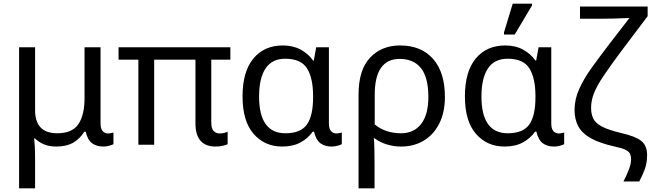

<svg xmlns="http://www.w3.org/2000/svg" viewBox="-20 -796 3585 1056"><path d="M85 240V-536H173V-190Q173 -63 295 -63Q377 -63 411 -113Q445 -163 445 -257V-536H533V-118Q533 -87 545 -74.5Q557 -62 574 -62Q582 -62 591 -64Q600 -66 604 -67V-3Q597 1 581 5.5Q565 10 548 10Q511 10 486.5 -8Q462 -26 451 -72H444Q419 -32 382 -11Q345 10 289 10Q250 10 221 -2.5Q192 -15 172 -35H168Q170 -17 171.5 13Q173 43 173 84V240Z M1166 10Q1055 10 1055 -118V-468H828V0H741V-468H632V-536H1247V-468H1142V-124Q1142 -89 1155 -75.5Q1168 -62 1188 -62Q1202 -62 1213.5 -65Q1225 -68 1232 -72V-3Q1224 1 1206.5 5.5Q1189 10 1166 10Z M1532 10Q1436 10 1375 -59.5Q1314 -129 1314 -266Q1314 -402 1373.5 -474Q1433 -546 1536 -546Q1592 -546 1634 -523Q1676 -500 1702 -463H1706L1719 -536H1789V-118Q1789 -87 1801 -74.5Q1813 -62 1830 -62Q1838 -62 1847 -64Q1856 -66 1860 -67V-3Q1853 1 1837 5.5Q1821 10 1804 10Q1767 10 1742.5 -8Q1718 -26 1707 -72H1700Q1675 -36 1633.5 -13Q1592 10 1532 10ZM1550 -63Q1633 -63 1667.5 -110.5Q1702 -158 1702 -261V-267Q1702 -367 1668.5 -420Q1635 -473 1549 -473Q1476 -473 1440.5 -419.5Q1405 -366 1405 -265Q1405 -63 1550 -63Z M1952 240V-275Q1952 -412 2015.5 -479Q2079 -546 2180 -546Q2297 -546 2362 -472Q2427 -398 2427 -263Q2427 -178 2396 -116.5Q2365 -55 2310.5 -22.5Q2256 10 2186 10Q2146 10 2108 -1.5Q2070 -13 2041 -35H2036Q2038 -19 2039 17Q2040 53 2040 98V240ZM2185 -63Q2257 -63 2296.5 -114.5Q2336 -166 2336 -263Q2336 -370 2295.5 -421Q2255 -472 2178 -472Q2041 -472 2041 -274V-112Q2070 -87 2107.5 -75Q2145 -63 2185 -63Z M2755 10Q2659 10 2598 -59.5Q2537 -129 2537 -266Q2537 -402 2596.5 -474Q2656 -546 2759 -546Q2815 -546 2857 -523Q2899 -500 2925 -463H2929L2942 -536H3012V-118Q3012 -87 3024 -74.5Q3036 -62 3053 -62Q3061 -62 3070 -64Q3079 -66 3083 -67V-3Q3076 1 3060 5.5Q3044 10 3027 10Q2990 10 2965.5 -8Q2941 -26 2930 -72H2923Q2898 -36 2856.5 -13Q2815 10 2755 10ZM2773 -63Q2856 -63 2890.5 -110.5Q2925 -158 2925 -261V-267Q2925 -367 2891.5 -420Q2858 -473 2772 -473Q2699 -473 2663.5 -419.5Q2628 -366 2628 -265Q2628 -63 2773 -63ZM2752 -606V-618L2800 -776H2906V-766L2811 -606Z M3409 202Q3426 170 3438.5 137Q3451 104 3451 82Q3451 63 3445.5 50.5Q3440 38 3421.5 28.5Q3403 19 3365 11Q3279 -8 3230 -35.5Q3181 -63 3160.5 -101.5Q3140 -140 3140 -191Q3140 -248 3164.5 -304Q3189 -360 3233 -421.5Q3277 -483 3333 -556L3442 -697Q3438 -697 3414.5 -696Q3391 -695 3357.5 -694Q3324 -693 3290 -693H3170V-760H3542V-707L3392 -508Q3334 -430 3298.5 -377Q3263 -324 3247 -283.5Q3231 -243 3231 -203Q3231 -169 3243 -144Q3255 -119 3290.5 -100Q3326 -81 3398 -64Q3476 -46 3507.5 -20.5Q3539 5 3539 57Q3539 101 3526 135.5Q3513 170 3496 202Z"/></svg>

Font: Noto Sans Historical
Style: Regular
Weight: 400
Designer: Monotype Design Team
Foundry: Monotype Imaging Inc.
Version: Version 2.013; ttfautohint (v1.8.4.7-5d5b)